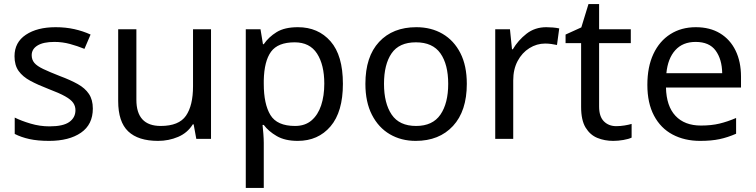

<svg xmlns="http://www.w3.org/2000/svg" viewBox="-20 -730 3695 939"><path d="M434 -199Q434 -121 376 -81Q318 -41 220 -41Q164 -41 123.5 -50Q83 -59 52 -75V-155Q84 -139 129.5 -125.5Q175 -112 222 -112Q289 -112 319 -133.5Q349 -155 349 -191Q349 -211 338 -227Q327 -243 298.5 -259Q270 -275 217 -295Q165 -315 128 -335Q91 -355 71 -383Q51 -411 51 -455Q51 -523 106.5 -560Q162 -597 252 -597Q301 -597 343.5 -587.5Q386 -578 423 -561L393 -491Q359 -505 322 -515Q285 -525 246 -525Q192 -525 163.5 -507.5Q135 -490 135 -460Q135 -438 148 -422.5Q161 -407 191.5 -392.5Q222 -378 273 -358Q324 -339 360 -319Q396 -299 415 -270.5Q434 -242 434 -199Z M1012 -587V-51H940L927 -122H923Q897 -80 851 -60.5Q805 -41 753 -41Q656 -41 607 -87.5Q558 -134 558 -236V-587H647V-242Q647 -114 766 -114Q855 -114 889.5 -164Q924 -214 924 -308V-587Z M1437 -597Q1536 -597 1596.5 -528Q1657 -459 1657 -320Q1657 -183 1596.5 -112Q1536 -41 1436 -41Q1374 -41 1333.5 -64.5Q1293 -88 1270 -119H1264Q1266 -102 1268 -76Q1270 -50 1270 -31V189H1182V-587H1254L1266 -514H1270Q1294 -549 1333 -573Q1372 -597 1437 -597ZM1421 -523Q1339 -523 1305.5 -477Q1272 -431 1270 -337V-320Q1270 -221 1302.5 -167.5Q1335 -114 1423 -114Q1472 -114 1503.5 -141Q1535 -168 1550.5 -214.5Q1566 -261 1566 -321Q1566 -413 1530.5 -468Q1495 -523 1421 -523Z M2263 -320Q2263 -187 2195.5 -114Q2128 -41 2013 -41Q1942 -41 1886.5 -73.5Q1831 -106 1799 -168.5Q1767 -231 1767 -320Q1767 -453 1834 -525Q1901 -597 2016 -597Q2089 -597 2144.5 -564.5Q2200 -532 2231.5 -470.5Q2263 -409 2263 -320ZM1858 -320Q1858 -225 1895.5 -169.5Q1933 -114 2015 -114Q2096 -114 2134 -169.5Q2172 -225 2172 -320Q2172 -415 2134 -469Q2096 -523 2014 -523Q1932 -523 1895 -469Q1858 -415 1858 -320Z M2652 -597Q2667 -597 2684.5 -595.5Q2702 -594 2715 -591L2704 -510Q2691 -513 2675.5 -515Q2660 -517 2646 -517Q2605 -517 2569 -494.5Q2533 -472 2511.5 -431.5Q2490 -391 2490 -337V-51H2402V-587H2474L2484 -489H2488Q2514 -533 2555 -565Q2596 -597 2652 -597Z M2994 -113Q3014 -113 3035 -116.5Q3056 -120 3069 -124V-57Q3055 -50 3029 -45.5Q3003 -41 2979 -41Q2937 -41 2901.5 -55.5Q2866 -70 2844 -106Q2822 -142 2822 -207V-519H2746V-561L2823 -596L2858 -710H2910V-587H3065V-519H2910V-209Q2910 -160 2933.5 -136.5Q2957 -113 2994 -113Z M3383 -597Q3452 -597 3501.5 -567Q3551 -537 3577.5 -482.5Q3604 -428 3604 -355V-302H3237Q3239 -211 3283.5 -163.5Q3328 -116 3408 -116Q3459 -116 3498.5 -125.5Q3538 -135 3580 -153V-76Q3539 -58 3499 -49.5Q3459 -41 3404 -41Q3328 -41 3269.5 -72Q3211 -103 3178.5 -164.5Q3146 -226 3146 -315Q3146 -403 3175.5 -466Q3205 -529 3258.5 -563Q3312 -597 3383 -597ZM3382 -525Q3319 -525 3282.5 -484.5Q3246 -444 3239 -372H3512Q3511 -440 3480 -482.5Q3449 -525 3382 -525Z"/></svg>

Font: Noto Sans Tamil UI
Style: Regular
Weight: 400
Designer: Jelle Bosma - Monotype Design Team
Foundry: Monotype Imaging Inc.
Version: Version 2.004; ttfautohint (v1.8.4.7-5d5b)